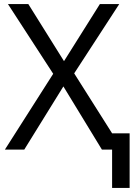

<svg xmlns="http://www.w3.org/2000/svg" viewBox="-20 -734 671 942"><path d="M530 188V0H480L291 -310L99 0H4L241 -372L19 -714H119L294 -434L470 -714H565L344 -374L530 -80H616V188Z"/></svg>

Font: Noto Sans
Style: Regular
Weight: 400
Designer: Monotype Design Team
Foundry: Monotype Imaging Inc.
Version: Version 2.007